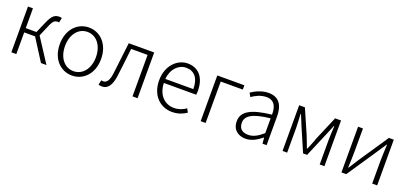

<svg xmlns="http://www.w3.org/2000/svg" viewBox="13 -1320 4444 2107"><g transform="rotate(20 2235.5 -267.0)"><path d="M100 0H158V-253H285L446 0H510L328 -280L382 -406C412 -479 434 -488 463 -488C471 -488 474 -488 480 -486L492 -542C486 -545 475 -547 465 -547C416 -547 381 -531 339 -432L283 -303H158V-534H100Z M810 13C939 13 1051 -89 1051 -266C1051 -444 939 -547 810 -547C681 -547 569 -444 569 -266C569 -89 681 13 810 13ZM810 -38C705 -38 630 -130 630 -266C630 -403 705 -496 810 -496C915 -496 991 -403 991 -266C991 -130 915 -38 810 -38Z M1162 13C1229 13 1271 -43 1285 -161C1299 -269 1311 -376 1323 -484H1515V0H1574V-534H1277C1263 -413 1248 -294 1234 -174C1224 -85 1198 -45 1156 -45C1147 -45 1140 -47 1133 -49L1121 6C1133 11 1144 13 1162 13Z M1978 13C2054 13 2104 -12 2147 -39L2124 -82C2084 -54 2040 -36 1983 -36C1868 -36 1791 -127 1788 -256H2166C2168 -270 2169 -285 2169 -299C2169 -455 2092 -547 1963 -547C1843 -547 1729 -440 1729 -266C1729 -91 1840 13 1978 13ZM1788 -303C1799 -425 1877 -497 1963 -497C2057 -497 2115 -432 2115 -303Z M2311 0H2369V-484H2627V-534H2311Z M2838 13C2907 13 2970 -24 3023 -68H3027L3033 0H3081V-338C3081 -456 3036 -547 2908 -547C2822 -547 2748 -505 2708 -478L2733 -435C2771 -462 2831 -496 2901 -496C3002 -496 3024 -414 3022 -335C2788 -309 2683 -252 2683 -135C2683 -35 2752 13 2838 13ZM2850 -37C2790 -37 2741 -64 2741 -138C2741 -219 2812 -269 3022 -292V-119C2960 -65 2909 -37 2850 -37Z M3267 0H3321V-288C3321 -331 3316 -397 3314 -450H3319C3334 -411 3350 -372 3366 -335L3488 -52H3535L3655 -335C3671 -372 3687 -410 3703 -450H3708C3705 -397 3701 -331 3701 -288V0H3756V-534H3687L3567 -252C3553 -207 3533 -162 3514 -117H3509C3493 -162 3474 -207 3457 -252L3334 -534H3267Z M3955 0H4011L4241 -342C4263 -375 4295 -424 4317 -457H4321C4318 -387 4314 -315 4314 -256V0H4372V-534H4315L4085 -192C4064 -159 4032 -110 4011 -76H4006C4009 -147 4012 -219 4012 -277V-534H3955Z"/></g></svg>

Font: GenYoGothic2 TW L
Style: Regular
Weight: 300
Version: Version 2.100;PS 2.1;hotconv 16.6.51;makeotf.lib2.5.65220 DE